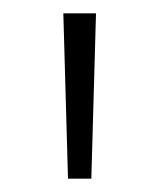

<svg xmlns="http://www.w3.org/2000/svg" viewBox="-20 -704 239 288"><path d="M82 -436H117L124 -684H75Z"/></svg>

Font: Fira Sans ExtraLight
Style: Regular
Weight: 200
Designer: bBox Type GmbH & Carrois Corporate GbR & Edenspiekermann AG
Foundry: bBox Type GmbH & Carrois Corporate GbR & Edenspiekermann AG
Version: Version 4.300;PS 004.300;hotconv 1.0.88;makeotf.lib2.5.64775